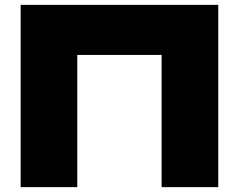

<svg xmlns="http://www.w3.org/2000/svg" viewBox="-20 -770 983 790"><path d="M65 -750V0H298V-544H645V0H878V-750Z"/></svg>

Font: Bounded ExtBd
Style: Regular
Weight: 800
Designer: Vlad Churkin
Version: Version 3.0